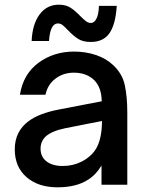

<svg xmlns="http://www.w3.org/2000/svg" viewBox="-20 -788 624 819"><path d="M43 -151Q43 -228 103 -272Q148 -305 232 -321L414 -356Q413 -414 383 -445Q350 -478 295 -478Q250 -478 216.5 -452.5Q183 -427 174 -384H65Q79 -472 144 -520Q209 -568 296 -568Q345 -568 388.5 -553.5Q432 -539 462 -511Q502 -474 512.5 -424Q523 -374 523 -309V0H413V-82Q390 -43 355 -21Q305 11 225 11Q143 11 93 -32.5Q43 -76 43 -151ZM327 -98Q376 -123 395.5 -164.5Q415 -206 415 -272L258 -241Q200 -229 174 -205Q153 -184 153 -154Q153 -119 178.5 -99.5Q204 -80 247 -80Q291 -80 327 -98ZM270 -659Q256 -674 247 -681Q238 -688 227 -688Q194 -688 189 -613H115Q118 -685 149 -726.5Q180 -768 231 -768Q261 -768 281 -755Q301 -742 323 -719Q338 -704 347.5 -697Q357 -690 368 -690Q382 -690 391.5 -708.5Q401 -727 402 -763H478Q473 -684 447 -646.5Q421 -609 367 -609Q334 -609 313.5 -622Q293 -635 270 -659Z"/></svg>

Font: Open Sauce One Medium
Style: Regular
Weight: 500
Designer: Alfredo Marco Pradil
Foundry: Creative Sauce Fz LLC
Version: Version 1.477